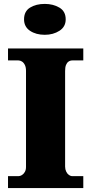

<svg xmlns="http://www.w3.org/2000/svg" viewBox="-20 -962 466 982"><path d="M21 0V-61H74Q83 -61 92 -66.5Q101 -72 107 -82.5Q113 -93 113 -108V-600Q113 -618 107 -630Q101 -642 92 -647.5Q83 -653 74 -653H21V-714H406V-653H351Q339 -653 330.5 -647Q322 -641 317.5 -629.5Q313 -618 313 -599V-110Q313 -96 318.5 -84.5Q324 -73 332.5 -67Q341 -61 351 -61H406V0ZM209 -784Q164 -784 133.5 -804.5Q103 -825 103 -863Q103 -904 133.5 -923Q164 -942 209 -942Q252 -942 284 -923Q316 -904 316 -863Q316 -825 284 -804.5Q252 -784 209 -784Z"/></svg>

Font: Noto Serif Armenian Black
Style: Regular
Weight: 900
Version: Version 2.007